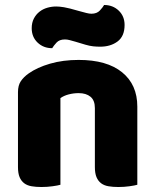

<svg xmlns="http://www.w3.org/2000/svg" viewBox="-20 -741 623 769"><path d="M360 -308Q360 -339 342.5 -353.5Q325 -368 295 -368Q275 -368 255.5 -363Q236 -358 222 -348V-1Q212 2 190.5 5Q169 8 146 8Q124 8 106.5 5Q89 2 77 -7Q65 -16 58.5 -31.5Q52 -47 52 -72V-372Q52 -399 63.5 -416Q75 -433 95 -447Q129 -471 180.5 -486Q232 -501 295 -501Q408 -501 469 -451.5Q530 -402 530 -314V-1Q520 2 498.5 5Q477 8 454 8Q432 8 414.5 5Q397 2 385 -7Q373 -16 366.5 -31.5Q360 -47 360 -72ZM296 -697Q314 -692 326 -689Q338 -686 346 -686Q368 -686 380 -699Q392 -712 397 -721Q432 -721 455.5 -698.5Q479 -676 479 -641Q479 -596 451 -575Q423 -554 381 -554Q367 -554 353 -555.5Q339 -557 322 -562L282 -574Q268 -578 258.5 -580.5Q249 -583 240 -583Q218 -583 206.5 -570.5Q195 -558 189 -548Q154 -548 130.5 -570.5Q107 -593 107 -628Q107 -650 115.5 -666.5Q124 -683 138 -694Q152 -705 169.5 -710Q187 -715 205 -715Q218 -715 236.5 -712Q255 -709 296 -697Z"/></svg>

Font: Baloo Bhaijaan
Style: Regular
Weight: 400
Designer: Devika Bhansali and Ek Type
Foundry: Ek Type
Version: Version 1.443;PS 1.000;hotconv 16.6.51;makeotf.lib2.5.65220;